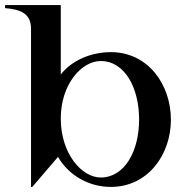

<svg xmlns="http://www.w3.org/2000/svg" viewBox="-43 -720 736 755"><path d="M79 -607V15H84L185 -103C227 -31 305 15 393 15C538 15 629 -111 629 -249C629 -389 538 -515 393 -515C316 -515 239 -483 196 -427V-700H-23V-688C41 -683 79 -665 79 -607ZM353 -22C279 -22 196 -115 196 -254C196 -389 278 -480 353 -480C448 -480 504 -374 504 -250C504 -127 448 -22 353 -22Z"/></svg>

Font: Sprat Medium
Style: Regular
Weight: 500
Designer: Ethan Nakache
Foundry: Collletttivo
Version: Version 2.000;Glyphs 3.2 (3217)